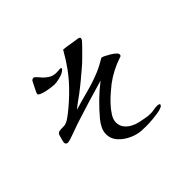

<svg xmlns="http://www.w3.org/2000/svg" viewBox="-158 -989 1317 1317"><g transform="rotate(-45 500.0 -331.0)"><path d="M817 -418Q817 -408 812.5 -405Q808 -402 800 -400Q710 -370 635 -314Q616 -299 587.5 -274.5Q559 -250 532 -221Q505 -192 486.5 -162Q468 -132 468 -106Q468 -74 485.5 -51Q503 -28 529.5 -14Q556 0 584 6Q607 10 630.5 15Q654 20 678 20Q697 20 714.5 16.5Q732 13 750 13Q754 13 762.5 15Q771 17 771 22Q771 32 755.5 39Q740 46 716.5 50Q693 54 668 56.5Q643 59 622.5 59.5Q602 60 594 60Q572 60 550.5 58.5Q529 57 508 51Q475 42 441.5 22Q408 2 385.5 -27.5Q363 -57 363 -96Q363 -125 376.5 -151.5Q390 -178 408 -200Q450 -250 497.5 -296.5Q545 -343 597 -383Q517 -360 436.5 -335.5Q356 -311 276 -285Q265 -281 245.5 -274Q226 -267 204 -259Q182 -251 164 -245.5Q146 -240 137 -240Q128 -240 123 -246Q118 -252 118 -260Q118 -264 121.5 -277.5Q125 -291 129 -304.5Q133 -318 134 -321Q141 -335 155.5 -337.5Q170 -340 187 -339.5Q204 -339 216 -343Q232 -348 249.5 -360.5Q267 -373 280 -383Q347 -436 408.5 -499.5Q470 -563 516 -634Q530 -654 541.5 -674.5Q553 -695 566 -715Q598 -712 630 -706Q662 -700 694 -696L700 -694Q707 -692 707 -685Q707 -678 704.5 -673Q702 -668 697 -663Q688 -653 678 -642.5Q668 -632 658 -622Q636 -600 613 -577Q590 -554 566 -534Q532 -505 497 -476Q462 -447 426 -420Q404 -404 382.5 -388.5Q361 -373 341 -356Q411 -377 482 -395.5Q553 -414 620 -442Q644 -452 667 -464.5Q690 -477 712 -490Q721 -489 738 -480.5Q755 -472 773 -461Q791 -450 804 -438.5Q817 -427 817 -418ZM468 -632Q468 -625 458.5 -618Q449 -611 444 -608Q427 -599 400.5 -593Q374 -587 354 -587Q346 -587 325.5 -589.5Q305 -592 281.5 -597Q258 -602 241 -609.5Q224 -617 224 -626Q224 -628 229.5 -640.5Q235 -653 243 -668.5Q251 -684 257.5 -697Q264 -710 265 -712Q272 -722 285 -722Q293 -722 304 -709Q315 -696 331 -678.5Q347 -661 369.5 -648Q392 -635 421 -635Q431 -635 440.5 -636Q450 -637 459 -637Q468 -637 468 -632Z"/></g></svg>

Font: Kaisei Opti
Style: Bold
Weight: 700
Designer: Font-Kai, 金井和夫
Foundry: KAZUO KANAI
Version: Version 5.003